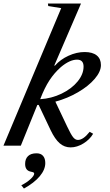

<svg xmlns="http://www.w3.org/2000/svg" viewBox="-56 -840 636 1107"><path d="M222.2 -805.2 220.2 -819.8H411.1L256.8 -461.9H261.2Q292 -497.1 338.9 -518.6Q385.7 -540 432.1 -540Q477.5 -540 501.7 -520.5Q525.9 -501 525.9 -464.8Q525.9 -427.2 490.2 -385.5Q454.6 -343.8 394 -308.3Q333.5 -272.9 263.2 -253.9L331.1 -110.8Q352.5 -65.4 365.2 -49.3Q377.9 -33.2 393.1 -33.2Q424.3 -33.2 460.9 -80.1L481 -68.8Q461.4 -35.2 424.6 -12.7Q387.7 9.8 351.1 9.8Q315.4 9.8 288.1 -13.9Q260.7 -37.6 235.8 -89.8L167 -234.9H159.2L64 0H-36.1L296.9 -793ZM294.9 -453.1Q257.3 -419.9 229 -376.7Q200.7 -333.5 175.8 -268.1Q240.7 -272 298.8 -300Q356.9 -328.1 391.4 -370.1Q425.8 -412.1 425.8 -456.1Q425.8 -496.1 388.2 -496.1Q346.2 -496.1 294.9 -453.1ZM118.2 148.9Q88.9 141.6 88.9 105Q88.9 76.2 105.5 60.1Q122.1 43.9 154.8 43.9Q179.2 43.9 192.1 58.6Q205.1 73.2 205.1 100.1Q205.1 138.2 172.9 176.5Q140.6 214.8 82 247.1L66.9 228Q97.2 213.4 119.1 193.4Q141.1 173.3 141.1 161.1Q141.1 156.2 137 154.1Q132.8 151.9 118.2 148.9Z"/></svg>

Font: Libre Caslon Text
Style: Italic
Weight: 400
Italic angle: -25°
Designer: Pablo Impallari, Rodrigo Fuenzalida
Foundry: Pablo Impallari, Rodrigo Fuenzalida
Version: Version 1.002